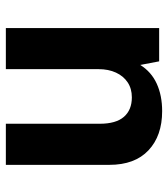

<svg xmlns="http://www.w3.org/2000/svg" viewBox="20 -580 561 640"><g transform="rotate(90 300.0 -260.5)"><path d="M74 0V-511H185L197 -448Q220 -485 259.5 -503Q299 -521 351 -521Q433 -521 481.5 -475.5Q530 -430 530 -345V0H393V-313Q393 -367 370 -393.5Q347 -420 305 -420Q276 -420 255 -406Q234 -392 222.5 -367Q211 -342 211 -309V0Z"/></g></svg>

Font: Chivo Mono SemiBold
Style: Regular
Weight: 600
Monospace: yes
Designer: Hector Gatti
Foundry: Omnibus-Type
Version: Version 1.008